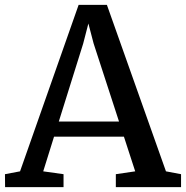

<svg xmlns="http://www.w3.org/2000/svg" viewBox="-37 -769 764 789"><path d="M45.4 -64.9 286.1 -749H402.3L645 -64.9L707 -53.2V0H439V-53.2L518.6 -64.9L472.2 -207.5H185.1L140.6 -64.9L224.1 -53.2V0H-16.1L-16.6 -53.2ZM452.1 -269.5 347.7 -590.3 326.2 -672.4 304.7 -589.4 204.6 -269.5Z"/></svg>

Font: Merriweather
Style: Regular
Weight: 400
Designer: Eben Sorkin
Foundry: Eben Sorkin
Version: Version 1.584; ttfautohint (v1.8.1)